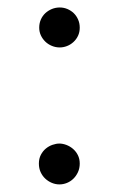

<svg xmlns="http://www.w3.org/2000/svg" viewBox="-20 -481 319 516"><path d="M194.3 -41.5Q194.3 -28.8 189.5 -18.3Q184.6 -7.8 177 -0.5Q169.4 6.8 159.7 10.7Q149.9 14.6 139.6 14.6Q129.4 14.6 119.4 10.5Q109.4 6.3 101.6 -1Q93.8 -8.3 89.1 -18.6Q84.5 -28.8 84.5 -41.5Q84.5 -54.7 89.8 -64.9Q95.2 -75.2 103.3 -81.8Q111.3 -88.4 121.1 -91.8Q130.9 -95.2 139.6 -95.2Q148.4 -95.2 158.2 -91.6Q168 -87.9 176 -81.1Q184.1 -74.2 189.2 -64.2Q194.3 -54.2 194.3 -41.5ZM194.3 -406.7Q194.3 -394.5 189.7 -384.8Q185.1 -375 177.2 -367.9Q169.4 -360.8 159.9 -357.2Q150.4 -353.5 140.6 -353.5Q129.4 -353.5 119.4 -357.7Q109.4 -361.8 101.8 -369.1Q94.2 -376.5 89.8 -386Q85.4 -395.5 85.4 -406.7Q85.4 -418.5 89.8 -428.5Q94.2 -438.5 101.8 -445.6Q109.4 -452.6 119.4 -456.8Q129.4 -460.9 140.6 -460.9Q151.4 -460.9 161.1 -456.8Q170.9 -452.6 178.2 -445.6Q185.5 -438.5 189.9 -428.5Q194.3 -418.5 194.3 -406.7Z"/></svg>

Font: GodaGr
Style: Regular
Weight: 400
Version: 1.0.0